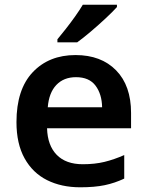

<svg xmlns="http://www.w3.org/2000/svg" viewBox="-20 -786 625 816"><path d="M301 -552Q410 -552 473.5 -487Q537 -422 537 -306V-241H180Q182 -168 221 -128Q260 -88 332 -88Q383 -88 424 -98Q465 -108 508 -127V-27Q468 -8 425 1Q382 10 321 10Q241 10 180 -20.5Q119 -51 84.5 -113Q50 -175 50 -267Q50 -406 119 -479Q188 -552 301 -552ZM303 -458Q251 -458 219.5 -425Q188 -392 183 -330H414Q413 -386 386 -422Q359 -458 303 -458ZM477 -756Q460 -737 429.5 -708.5Q399 -680 366 -652Q333 -624 308 -606H224V-619Q239 -637 259.5 -663Q280 -689 299.5 -716.5Q319 -744 332 -766H477Z"/></svg>

Font: Noto Sans Meetei Mayek SemiBold
Style: Regular
Weight: 600
Designer: Monotype Design Team and Neelakash Kshetrimayum
Foundry: Monotype Imaging Inc.
Version: Version 2.002; ttfautohint (v1.8.4.7-5d5b)